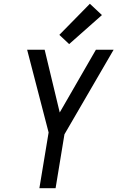

<svg xmlns="http://www.w3.org/2000/svg" viewBox="-20 -999 623 1019"><path d="M189 0H275L322 -286L583 -735H489L297 -402L217 -735H124L238 -296ZM347 -765 521 -919 457 -979 295 -814Z"/></svg>

Font: Iosevka Sparkle
Style: Italic
Weight: 400
Italic angle: -9°
Designer: Belleve Invis
Foundry: Belleve Invis
Version: Version 4.5.0; ttfautohint (v1.8.3)